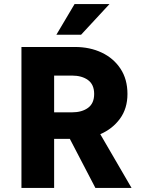

<svg xmlns="http://www.w3.org/2000/svg" viewBox="-20 -920 699 940"><path d="M85 0V-690H347Q420 -690 478 -662.5Q536 -635 570 -583.5Q604 -532 604 -460Q604 -389 567.5 -339Q531 -289 471 -263L624 0H447L322 -240H245V0ZM245 -370H332Q381 -370 411 -392Q441 -414 441 -460Q441 -506 411 -528Q381 -550 332 -550H245ZM256 -750 345 -900H516L377 -750Z"/></svg>

Font: Radio Canada
Style: Regular
Weight: 400
Designer: Charles Daoud, Etienne Aubert Bonn, Alexandre Saumier Demers, Jacques Le Bailly
Foundry: Radio-Canada
Version: Version 2.104;gftools[0.9.28.dev5+ged2979d]